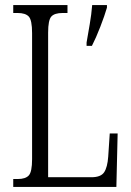

<svg xmlns="http://www.w3.org/2000/svg" viewBox="-20 -734 515 754"><path d="M32 0V-31H50Q80 -31 93 -45Q106 -59 106 -109V-604Q106 -655 93 -669Q80 -683 49 -683H32V-714H245V-683H226Q194 -683 181.5 -669Q169 -655 169 -606V-38H339Q376 -38 389 -57.5Q402 -77 405 -119L411 -210H442L437 0ZM320 -567Q326 -602 332.5 -639.5Q339 -677 342 -714H400V-704Q391 -673 374 -629Q357 -585 341 -554H320Z"/></svg>

Font: Noto Serif Tamil ExtraCondensed Light
Style: Regular
Weight: 300
Width: 2
Designer: Indian Type Foundry, Tom Grace, and the Monotype Design Team
Foundry: Monotype Imaging Inc.
Version: Version 2.004; ttfautohint (v1.8.4.7-5d5b)